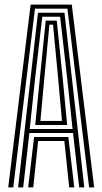

<svg xmlns="http://www.w3.org/2000/svg" viewBox="-20 -820 448 840"><path d="M16 0 114 -800H294L392 0H370L275 -782.2H133L38 0ZM103.2 0 129.2 -220.5H279L305 0H282.8L261.5 -203H146.8L125.5 0ZM59.2 0 146.2 -764.2H262L348.8 0H326.5L299.5 -238H108.5L81.5 0ZM110 -255.5H297.5L273.8 -478.8L243 -746.8H165L133.8 -478.8ZM134.2 -273.2 154.5 -478.8 180 -730H228.2L254.2 -478.8L273.8 -273.2ZM156.8 -290.8H251.2L234.2 -478.8L212 -712.2H196.2L174 -478.8Z"/></svg>

Font: Big Shoulders Inline Display Thin
Style: Bold
Weight: 700
Version: Version 2.002